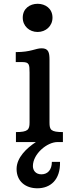

<svg xmlns="http://www.w3.org/2000/svg" viewBox="-20 -765 395 1034"><path d="M182.6 -592.8C226.6 -592.8 262.7 -624.5 262.7 -669.9C262.7 -719.2 224.1 -744.6 182.6 -744.6C141.1 -744.6 102.5 -719.2 102.5 -669.9C102.5 -624.5 138.2 -592.8 182.6 -592.8ZM65.9 0H173.3C123.5 32.7 69.3 83.5 69.3 145C69.3 210.9 116.7 249 181.2 249C251 249 305.7 204.1 303.2 106.9H259.3C259.3 148.9 237.3 173.8 203.1 173.8C171.4 173.8 157.2 151.9 157.2 129.4C157.2 64 233.4 0 289.6 0H318.8V-53.7C253.4 -53.7 246.6 -66.4 246.6 -105V-442.4C246.6 -482.4 241.2 -504.9 204.1 -504.9C170.9 -504.9 147.5 -484.4 64.9 -484.4V-430.7H100.1C138.7 -430.7 138.7 -416.5 139.2 -374V-105C139.2 -66.4 129.9 -53.7 65.9 -53.7Z"/></svg>

Font: Arbutus Slab
Style: Regular
Weight: 400
Designer: Karolina Lach
Foundry: Karolina Lach
Version: Version 1.001